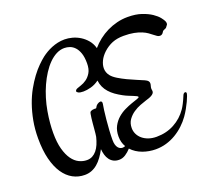

<svg xmlns="http://www.w3.org/2000/svg" viewBox="-127 -862 1190 1085"><g transform="rotate(-20 467.5 -319.0)"><path d="M738.8 -695.8Q787.1 -695.8 822 -683.8Q856.9 -671.9 880.4 -656Q903.8 -640.1 916.5 -624Q929.2 -607.9 932.6 -599.1Q934.6 -594.7 934.8 -591.6Q935.1 -588.4 935.1 -585.9Q935.1 -580.1 932.4 -577.6Q929.7 -575.2 925.8 -568.8Q922.9 -564 919.2 -562Q915.5 -560.1 911.4 -558.6Q907.2 -557.1 903.6 -554.9Q899.9 -552.7 897.5 -547.9Q889.6 -533.2 875.5 -533.2Q867.2 -533.2 859.4 -538.3Q851.6 -543.5 841.8 -551.3Q832 -559.1 819.1 -568.4Q806.2 -577.6 787.4 -585.4Q768.6 -593.3 742.7 -598.4Q716.8 -603.5 681.2 -603.5Q642.1 -603.5 612.5 -591.6Q583 -579.6 557.6 -556.2Q535.6 -535.6 524.7 -512.7Q513.7 -489.7 513.7 -468.3Q513.7 -443.4 529.8 -422.9Q541.5 -408.2 564.7 -394Q587.9 -379.9 614.5 -367.2Q641.1 -354.5 666.7 -344Q692.4 -333.5 708.5 -326.2Q722.7 -319.8 727.3 -313.5Q731.9 -307.1 731.9 -300.3Q731.9 -293 729.2 -284.9Q726.6 -276.9 726.6 -268.6Q726.6 -264.6 727.5 -261.2Q728.5 -257.8 728.5 -254.4Q728.5 -246.6 723.9 -241Q719.2 -235.4 711.7 -231Q704.1 -226.6 694.3 -223.1Q684.6 -219.7 674.8 -216.8Q660.6 -212.4 638.7 -204.1Q616.7 -195.8 596.2 -181.9Q575.7 -168 561 -147.5Q546.4 -127 546.4 -97.7Q546.4 -78.1 554.7 -61Q563 -43.9 578.4 -31Q593.8 -18.1 615.2 -10.7Q636.7 -3.4 662.6 -3.4Q721.7 -3.4 769.5 -29.3Q817.4 -55.2 848.1 -100.1Q855 -109.9 864.5 -128.2Q874 -146.5 884.8 -172.9Q887.2 -178.7 891.1 -181.9Q895 -185.1 898.9 -185.1Q901.9 -185.1 904.1 -182.9Q906.2 -180.7 906.2 -176.8Q906.2 -172.9 901.9 -160.4Q897.5 -147.9 889.6 -131.1Q881.8 -114.3 870.8 -94.7Q859.9 -75.2 847.2 -57.1Q829.6 -32.2 806.4 -10.5Q783.2 11.2 756.1 27.3Q729 43.5 698.2 52.5Q667.5 61.5 633.8 61.5Q614.7 61.5 595 58.1Q575.2 54.7 556.4 47.9Q537.6 41 521 30.3Q504.4 19.5 491.7 5.4Q476.6 22.5 458.3 34.4Q439.9 46.4 419.4 46.4Q400.4 46.4 386.2 39.1Q372.1 31.7 362.8 19Q353.5 6.3 348.6 -10.3Q343.8 -26.9 342.3 -45.4Q329.6 -21.5 315.4 -2Q301.3 17.6 284.9 31.5Q268.6 45.4 249.3 53Q230 60.5 208 60.5Q169.4 60.5 136.7 42.7Q104 24.9 80.1 -10.5Q56.2 -45.9 42.7 -99.1Q29.3 -152.3 29.3 -223.1Q29.3 -279.3 38.6 -328.9Q47.9 -378.4 63 -421.1Q78.1 -463.9 97.9 -499.3Q117.7 -534.7 138.9 -563.2Q160.2 -591.8 181.2 -612.5Q202.1 -633.3 219.7 -647Q232.4 -656.7 248 -666Q263.7 -675.3 281.5 -682.6Q299.3 -689.9 319.1 -694.3Q338.9 -698.7 360.4 -698.7Q381.8 -698.7 406 -692.4Q430.2 -686 451.9 -672.6Q473.6 -659.2 491 -638.7Q508.3 -618.2 516.1 -589.8Q536.1 -613.3 561 -632.8Q585.9 -652.3 614.5 -666.3Q643.1 -680.2 674.3 -688Q705.6 -695.8 738.8 -695.8ZM421.4 -71.8Q421.4 -54.7 424.8 -43.2Q428.2 -31.7 433.8 -24.7Q439.5 -17.6 446.3 -14.4Q453.1 -11.2 460.4 -11.2Q468.8 -11.2 476.6 -15.1Q460 -42.5 460 -78.1Q460 -113.8 473.6 -139.4Q487.3 -165 507.6 -182.6Q527.8 -200.2 551.5 -211.4Q575.2 -222.7 595.5 -229.7Q615.7 -236.8 629.4 -241.2Q643.1 -245.6 643.1 -250Q643.1 -253.4 636 -257.1Q628.9 -260.7 617.4 -265.4Q606 -270 591.3 -275.9Q576.7 -281.7 561.5 -290Q539.6 -301.8 521.2 -314.9Q502.9 -328.1 489.3 -343.5Q475.6 -358.9 467.3 -377Q459 -395 456.5 -416.5Q432.6 -398.9 407 -392.1Q381.3 -385.3 361.8 -385.3Q341.8 -385.3 332 -390.1Q322.3 -395 322.3 -400.9Q322.3 -403.8 325.4 -407.7Q328.6 -411.6 335 -414.1Q342.8 -417.5 359.1 -422.6Q375.5 -427.7 392.3 -439.5Q409.2 -451.2 421.9 -472.4Q434.6 -493.7 434.6 -528.8Q434.6 -565.4 426.3 -589.4Q418 -613.3 404.8 -627.4Q391.6 -641.6 375.2 -647.5Q358.9 -653.3 342.3 -653.3Q317.9 -653.3 294.4 -641.4Q271 -629.4 249.8 -608.2Q228.5 -586.9 209.7 -557.9Q190.9 -528.8 175.8 -495.4Q160.6 -461.9 149.4 -425Q138.2 -388.2 131.8 -351.1Q125.5 -314.5 122.8 -283Q120.1 -251.5 120.1 -223.6Q120.1 -166 131.1 -126.2Q142.1 -86.4 159.9 -61.5Q177.7 -36.6 200.7 -25.4Q223.6 -14.2 247.6 -14.2Q266.1 -14.2 280.8 -22Q295.4 -29.8 306.9 -43.7Q318.4 -57.6 326.7 -77.1Q335 -96.7 340.8 -120.1Q341.8 -126 343.3 -138.4Q344.7 -150.9 345.9 -166Q347.2 -181.2 348.6 -197.5Q350.1 -213.9 351.8 -228Q353.5 -242.2 355.5 -252.2Q357.4 -262.2 359.9 -264.6Q361.8 -266.1 365.7 -268.1Q368.7 -269.5 373.8 -270.8Q378.9 -272 386.7 -272Q388.2 -272 390.1 -271.7Q392.1 -271.5 394 -271.5Q395 -271.5 396.5 -272.9Q397.9 -274.4 398.9 -276.4Q400.4 -278.3 401.9 -281.7Q403.3 -284.7 406.5 -287.6Q409.7 -290.5 413.8 -293.2Q418 -295.9 422.4 -297.6Q426.8 -299.3 430.7 -299.3Q434.6 -299.3 437.5 -296.6Q440.4 -293.9 440.4 -287.6Q440.4 -284.2 439.9 -281.7Q437.5 -270 434.3 -245.6Q431.2 -221.2 428.2 -191.2Q425.3 -161.1 423.3 -129.6Q421.4 -98.1 421.4 -71.8Z"/></g></svg>

Font: Engagement
Style: Regular
Weight: 400
Designer: Astigmatic (AOETI)
Foundry: Astigmatic (AOETI)
Version: Version 1.000